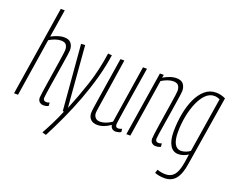

<svg xmlns="http://www.w3.org/2000/svg" viewBox="-142 -1006 1858 1491"><g transform="rotate(20 786.5 -260.0)"><path d="M241 -47Q241 -21 268 -21Q273 -21 279 -22Q285 -23 294 -27L295 1Q284 6 274.5 8Q265 10 256 10Q236 10 222 -2Q208 -14 208 -37Q208 -46 212.5 -78Q217 -110 224 -154.5Q231 -199 238.5 -247.5Q246 -296 253 -340Q260 -384 264 -414.5Q268 -445 268 -452Q268 -477 256.5 -493.5Q245 -510 212 -510Q191 -510 165 -501Q139 -492 117 -478L42 0H9L126 -740H159L122 -510Q147 -523 174 -532.5Q201 -542 228 -542Q268 -542 285.5 -519.5Q303 -497 303 -462Q303 -454 298.5 -423Q294 -392 287 -347.5Q280 -303 272 -254.5Q264 -206 257 -161.5Q250 -117 245.5 -86Q241 -55 241 -47Z M590 -540 622 -537Q609 -444 582 -346Q555 -248 518 -149Q481 -50 438 43.5Q395 137 352 219L320 210Q346 163 372 111Q398 59 422 1H412L367 -539L400 -541L441 -36Q487 -147 528 -270.5Q569 -394 590 -540Z M699 10Q664 10 644 -9.5Q624 -29 624 -62Q624 -77 628.5 -108Q633 -139 641.5 -193Q650 -247 663 -330Q676 -413 695 -532H727Q708 -407 695.5 -326Q683 -245 675.5 -197.5Q668 -150 664.5 -126Q661 -102 659.5 -91.5Q658 -81 658 -75Q658 -52 671.5 -36.5Q685 -21 711 -21Q756 -21 807 -56L881 -532H914Q892 -395 878 -307Q864 -219 856 -167.5Q848 -116 844.5 -91Q841 -66 840 -57.5Q839 -49 839 -46Q839 -34 844 -27Q849 -20 863 -20Q874 -20 892 -28L895 -2Q885 4 872.5 7Q860 10 852 10Q834 10 822 0.5Q810 -9 807 -29Q779 -10 753 0Q727 10 699 10Z M1021 -532H1053L1048 -507Q1073 -522 1101 -532Q1129 -542 1156 -542Q1196 -542 1213.5 -519.5Q1231 -497 1231 -462Q1231 -454 1226.5 -423Q1222 -392 1215 -347.5Q1208 -303 1200.5 -254.5Q1193 -206 1185.5 -161.5Q1178 -117 1173.5 -86Q1169 -55 1169 -47Q1169 -21 1195 -21Q1200 -21 1206 -22Q1212 -23 1221 -27L1223 1Q1212 6 1202 8Q1192 10 1183 10Q1163 10 1150 -2Q1137 -14 1137 -36Q1137 -46 1141 -78Q1145 -110 1152 -154.5Q1159 -199 1166.5 -247.5Q1174 -296 1181 -339.5Q1188 -383 1192 -413.5Q1196 -444 1196 -451Q1196 -477 1184 -494Q1172 -511 1140 -511Q1118 -511 1092.5 -501.5Q1067 -492 1045 -478L970 0H937Z M1250 206 1259 177Q1294 189 1329 189Q1374 189 1400 157Q1426 125 1438 49L1448 -18Q1429 -5 1408 1.5Q1387 8 1368 8Q1323 8 1299 -32.5Q1275 -73 1275 -144Q1275 -219 1288 -290.5Q1301 -362 1327 -418.5Q1353 -475 1392 -508.5Q1431 -542 1483 -542Q1504 -542 1524 -537Q1544 -532 1562 -523L1469 51Q1456 139 1422.5 179.5Q1389 220 1331 220Q1286 220 1250 206ZM1525 -502Q1514 -507 1502.5 -510Q1491 -513 1479 -513Q1440 -513 1409 -482.5Q1378 -452 1355.5 -400.5Q1333 -349 1320.5 -284.5Q1308 -220 1308 -151Q1308 -88 1326.5 -55.5Q1345 -23 1379 -23Q1396 -23 1417.5 -30.5Q1439 -38 1453 -50Z"/></g></svg>

Font: Georama Condensed ExtraLight
Style: Italic
Weight: 200
Width: 3
Italic angle: -9°
Designer: Jean-Baptiste Levee
Foundry: Production Type
Version: Version 1.000